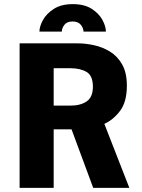

<svg xmlns="http://www.w3.org/2000/svg" viewBox="-20 -910 690 930"><path d="M75 0V-700H357.5Q393.5 -700 434.5 -691.2Q475.5 -682.5 512 -660.5Q548.5 -638.5 571.5 -598.2Q594.5 -558 594.5 -495Q594.5 -417 562 -373.5Q529.5 -330 485.5 -310L606.5 0H431.5L326.5 -283.5H240V0ZM240 -398.5H322.5Q370.5 -398.5 400.2 -419.2Q430 -440 430 -490Q430 -543 399.8 -561.2Q369.5 -579.5 321.5 -579.5H240ZM332.5 -890Q389 -890 424.5 -867Q460 -844 476.5 -812.8Q493 -781.5 493 -757H384.5Q384.5 -773.5 371.5 -789.8Q358.5 -806 331.5 -806Q304.5 -806 292 -789.8Q279.5 -773.5 279.5 -757H171Q171 -781.5 188 -812.8Q205 -844 240.8 -867Q276.5 -890 332.5 -890Z"/></svg>

Font: Trispace
Style: Bold
Weight: 700
Designer: Tyler Finck
Foundry: Etcetera Type Company
Version: Version 1.210; ttfautohint (v1.8.3)